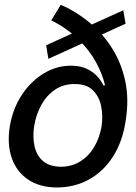

<svg xmlns="http://www.w3.org/2000/svg" viewBox="-20 -791 584 822"><path d="M517.6 -689.5 187 -539.1 177.7 -597.2 507.8 -747.1ZM224.1 11.7Q149.9 11.2 100.3 -22.2Q50.8 -55.7 30.3 -114.7Q9.8 -173.8 22 -250Q34.7 -325.7 73.2 -384.3Q111.8 -442.9 166.7 -476.3Q221.7 -509.8 283.7 -509.8Q322.8 -509.8 350.1 -497.1Q377.4 -484.4 395.3 -465.3Q413.1 -446.3 422.4 -425.8H429.7Q418.9 -472.7 392.1 -522.7Q365.2 -572.8 318.4 -619.9Q271.5 -667 199.7 -704.1L240.2 -770.5Q302.7 -743.7 359.4 -697.8Q416 -651.9 457.3 -588.4Q498.5 -524.9 515.9 -445.3Q533.2 -365.7 517.6 -271Q503.9 -182.6 462.9 -119.4Q421.9 -56.2 360.8 -22.5Q299.8 11.2 224.1 11.7ZM241.2 -77.1Q288.1 -77.6 324 -100.1Q359.9 -122.6 382.8 -161.1Q405.8 -199.7 414.6 -248Q421.4 -293.5 413.3 -335.2Q405.3 -377 377.9 -404.3Q350.6 -431.6 299.8 -431.2Q252 -431.6 215.8 -407.2Q179.7 -382.8 157.2 -342.3Q134.8 -301.8 126.5 -252.9Q119.1 -206.1 127.7 -166Q136.2 -126 163.8 -101.8Q191.4 -77.6 241.2 -77.1Z"/></svg>

Font: Inter Tight Medium
Style: Italic
Weight: 500
Italic angle: -9.39999°
Designer: Rasmus Andersson
Foundry: rsms
Version: Version 3.004